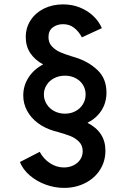

<svg xmlns="http://www.w3.org/2000/svg" viewBox="-20 -748 590 899"><path d="M73.2 10.7 166 -37.1Q183.6 -3.9 214.1 16.1Q244.6 36.1 279.3 36.1Q303.7 36.1 323.7 26.4Q343.8 16.6 355.5 -0.7Q367.2 -18.1 367.2 -40Q367.2 -67.4 349.4 -85Q331.5 -102.5 308.1 -111.6Q284.7 -120.6 248 -130.9Q244.1 -131.8 240.7 -132.8Q237.3 -133.8 233.4 -134.8Q190.9 -147 158.2 -171.1Q125.5 -195.3 107.2 -228.8Q88.9 -262.2 88.9 -300.8Q88.9 -347.2 114 -385.7Q139.2 -424.3 182.1 -446.3Q144 -466.8 122.3 -498.8Q100.6 -530.8 100.6 -574.2Q100.6 -618.2 123.3 -653.1Q146 -688 185.8 -707.8Q225.6 -727.5 275.4 -727.5Q317.4 -727.5 353.5 -713.1Q389.6 -698.7 416.3 -673.6Q442.9 -648.4 457 -616.2L363.3 -573.2Q349.1 -600.6 327.1 -617.7Q305.2 -634.8 275.4 -634.8Q247.1 -634.8 227.1 -619.6Q207 -604.5 207 -574.2Q207 -547.9 223.1 -530.8Q239.3 -513.7 260.5 -504.2Q281.7 -494.6 315.4 -484.4L335 -478.5Q395.5 -459 437 -419.4Q478.5 -379.9 478.5 -314.5Q478.5 -267.6 455.3 -231.2Q432.1 -194.8 389.6 -172.9Q473.6 -129.9 473.6 -43Q473.6 7.8 448 47.6Q422.4 87.4 377.9 109.6Q333.5 131.8 280.3 131.8Q236.3 131.8 194.1 116.5Q151.9 101.1 119.6 73.5Q87.4 45.9 73.2 10.7ZM380.9 -305.7Q380.9 -330.6 368.4 -350.6Q356 -370.6 334 -382.1Q312 -393.6 284.2 -393.6Q256.3 -393.6 233.9 -382.1Q211.4 -370.6 198.5 -350.3Q185.5 -330.1 185.5 -305.7Q185.5 -281.2 198.5 -260.5Q211.4 -239.7 233.9 -227.8Q256.3 -215.8 284.2 -215.8Q312 -215.8 334 -227.8Q356 -239.7 368.4 -260.3Q380.9 -280.8 380.9 -305.7Z"/></svg>

Font: Reddit Sans Fudge SemiBold
Style: Regular
Weight: 600
Designer: Stephen Hutchings
Foundry: Reddit
Version: Version 1.011